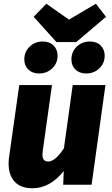

<svg xmlns="http://www.w3.org/2000/svg" viewBox="-20 -988 598 1027"><path d="M26 -113Q26 -132 29 -151L83 -533H258L209 -183Q207 -167 207 -161Q207 -124 238 -124Q275 -124 322 -195L369 -533H544L470 0H318L321 -73Q247 19 154 19Q91 19 58.5 -16Q26 -51 26 -113ZM547 -898 388 -763H282L160 -898L228 -968L349 -883L493 -968ZM110 -670Q110 -711 138.5 -738.5Q167 -766 209 -766Q245 -766 266.5 -744.5Q288 -723 288 -690Q288 -650 259.5 -622.5Q231 -595 189 -595Q153 -595 131.5 -616Q110 -637 110 -670ZM362 -670Q362 -711 390.5 -738.5Q419 -766 461 -766Q497 -766 518.5 -744.5Q540 -723 540 -690Q540 -650 511.5 -622.5Q483 -595 441 -595Q405 -595 383.5 -616Q362 -637 362 -670Z"/></svg>

Font: Trujillo ExtraBold
Style: Italic
Weight: 800
Italic angle: -8°
Designer: Fira Sans original fonts by bBox Type GmbH, Carrois Corporate GbR, & Edenspiekermann AG / Changes by Cristiano Sobral
Foundry: Fira Sans original fonts by bBox Type GmbH, Carrois Corporate GbR, & Edenspiekermann AG / Changes by Cristiano Sobral
Version: Version 4.301;July 28, 2020;FontCreator 13.0.0.2655 64-bit